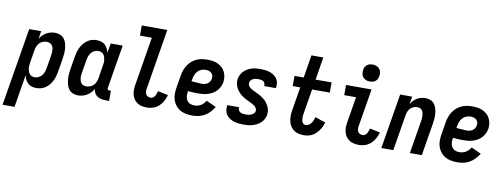

<svg xmlns="http://www.w3.org/2000/svg" viewBox="-106 -1159 4678 1784"><g transform="rotate(10 2233.5 -267.5)"><path d="M-33 215 89 -520H202L190 -446Q201 -465 216.5 -480.5Q232 -496 251 -507Q270 -518 291 -523Q312 -528 332 -528Q358 -528 381 -518.5Q404 -509 418.5 -490.5Q433 -472 439.5 -448Q446 -424 448.5 -399.5Q451 -375 448.5 -349Q446 -323 442 -298L422 -178Q418 -155 412 -133Q406 -111 395.5 -90Q385 -69 370 -50.5Q355 -32 335 -18Q315 -4 292.5 2Q270 8 248 8Q225 8 204.5 1.5Q184 -5 168.5 -19.5Q153 -34 144 -53Q135 -72 131 -93L80 215ZM216 -88Q235 -88 253 -97Q271 -106 284 -122Q297 -138 303 -156.5Q309 -175 312 -193L332 -313Q334 -327 335 -340.5Q336 -354 335 -367Q334 -380 330 -392Q326 -404 317.5 -413.5Q309 -423 296.5 -427.5Q284 -432 271 -432Q253 -432 235 -425.5Q217 -419 203.5 -405.5Q190 -392 182.5 -374.5Q175 -357 172 -340L152 -220Q150 -205 148.5 -190Q147 -175 148.5 -161Q150 -147 154.5 -133.5Q159 -120 167 -109.5Q175 -99 188.5 -93.5Q202 -88 216 -88Z M641 8Q615 8 592.5 -1.5Q570 -11 555.5 -29.5Q541 -48 534.5 -72Q528 -96 525.5 -120.5Q523 -145 525 -171Q527 -197 531 -222L551 -342Q555 -365 561 -387Q567 -409 577.5 -430Q588 -451 603.5 -469.5Q619 -488 638.5 -502Q658 -516 680.5 -522Q703 -528 725 -528Q748 -528 769 -521.5Q790 -515 805 -500.5Q820 -486 829.5 -467Q839 -448 842 -427L858 -520H971L903 -108Q902 -104 902.5 -100Q903 -96 905.5 -93Q908 -90 911.5 -89Q915 -88 919 -88H936V8H903Q882 8 861.5 4Q841 0 824.5 -11Q808 -22 798 -40Q788 -58 788 -79Q777 -60 760.5 -43Q744 -26 724.5 -14.5Q705 -3 683.5 2.5Q662 8 641 8ZM702 -88Q720 -88 738 -94.5Q756 -101 770 -114.5Q784 -128 791.5 -145.5Q799 -163 802 -180L821 -300Q824 -315 825.5 -330Q827 -345 825 -359Q823 -373 819 -386.5Q815 -400 806.5 -410.5Q798 -421 784.5 -426.5Q771 -432 757 -432Q738 -432 720 -423Q702 -414 689.5 -398Q677 -382 671 -363.5Q665 -345 662 -327L642 -207Q640 -193 638.5 -179.5Q637 -166 638.5 -153Q640 -140 644 -128Q648 -116 656.5 -106.5Q665 -97 677 -92.5Q689 -88 702 -88Z M1294 8Q1269 8 1246 3.5Q1223 -1 1204 -13Q1185 -25 1171.5 -43Q1158 -61 1151.5 -83.5Q1145 -106 1145 -130Q1145 -154 1149 -178L1225 -639H1113V-735H1354L1260 -162Q1257 -148 1258.5 -134.5Q1260 -121 1266.5 -110Q1273 -99 1285.5 -93.5Q1298 -88 1312 -88Q1323 -88 1334 -96Q1345 -104 1351 -114.5Q1357 -125 1361 -137Q1365 -149 1368 -160L1465 -140Q1457 -111 1442.5 -83.5Q1428 -56 1405 -34.5Q1382 -13 1352.5 -2.5Q1323 8 1294 8Z M1721 8Q1690 8 1660.5 2.5Q1631 -3 1606 -17Q1581 -31 1563 -53.5Q1545 -76 1535.5 -103.5Q1526 -131 1526 -161.5Q1526 -192 1531 -222L1551 -342Q1555 -367 1564 -392Q1573 -417 1587.5 -439.5Q1602 -462 1623 -480Q1644 -498 1668.5 -509Q1693 -520 1718.5 -524Q1744 -528 1769 -528Q1795 -528 1820.5 -524Q1846 -520 1868 -510Q1890 -500 1908.5 -483Q1927 -466 1937.5 -444Q1948 -422 1951.5 -397Q1955 -372 1951 -346Q1947 -324 1936.5 -303Q1926 -282 1910 -264.5Q1894 -247 1873.5 -235Q1853 -223 1830.5 -216Q1808 -209 1786 -206.5Q1764 -204 1742 -204Q1716 -204 1691.5 -205Q1667 -206 1642 -209V-207Q1638 -185 1639 -163Q1640 -141 1650.5 -123.5Q1661 -106 1680 -97Q1699 -88 1721 -88Q1737 -88 1752.5 -91.5Q1768 -95 1782.5 -103.5Q1797 -112 1808.5 -124.5Q1820 -137 1829 -151L1922 -108Q1906 -82 1884.5 -59Q1863 -36 1836.5 -20.5Q1810 -5 1780 1.5Q1750 8 1721 8ZM1755 -298Q1769 -298 1783 -301Q1797 -304 1809.5 -312.5Q1822 -321 1830 -333.5Q1838 -346 1840 -360Q1843 -375 1839 -389.5Q1835 -404 1824.5 -414Q1814 -424 1799.5 -428Q1785 -432 1769 -432Q1750 -432 1730 -424.5Q1710 -417 1695.5 -401.5Q1681 -386 1673 -366.5Q1665 -347 1662 -327L1658 -305Q1675 -303 1692.5 -302Q1710 -301 1726 -300H1727Q1734 -299 1741 -298.5Q1748 -298 1755 -298Z M2205 8Q2181 8 2158 5.5Q2135 3 2113.5 -3.5Q2092 -10 2073 -22Q2054 -34 2041.5 -51.5Q2029 -69 2024.5 -91.5Q2020 -114 2024 -138L2025 -144H2136L2135 -142Q2133 -129 2139 -117Q2145 -105 2155.5 -98.5Q2166 -92 2178.5 -90Q2191 -88 2205 -88Q2218 -88 2231.5 -89.5Q2245 -91 2257.5 -96Q2270 -101 2281 -111Q2292 -121 2294 -134Q2296 -149 2289.5 -161Q2283 -173 2272.5 -181.5Q2262 -190 2249.5 -196.5Q2237 -203 2225 -208L2224 -209Q2205 -218 2185.5 -228Q2166 -238 2148.5 -251Q2131 -264 2116.5 -280Q2102 -296 2092 -315Q2082 -334 2077.5 -356.5Q2073 -379 2077 -402Q2081 -422 2090.5 -441Q2100 -460 2115.5 -475.5Q2131 -491 2149.5 -501.5Q2168 -512 2188 -518Q2208 -524 2228.5 -526Q2249 -528 2268 -528Q2291 -528 2313.5 -525.5Q2336 -523 2356.5 -516.5Q2377 -510 2395 -498Q2413 -486 2425.5 -469Q2438 -452 2442 -430Q2446 -408 2442 -385L2441 -378H2330L2331 -381Q2333 -393 2328 -404Q2323 -415 2314 -421.5Q2305 -428 2292.5 -430Q2280 -432 2268 -432Q2256 -432 2244 -430.5Q2232 -429 2220 -424Q2208 -419 2199 -409Q2190 -399 2188 -387Q2185 -370 2193 -356.5Q2201 -343 2214 -334Q2227 -325 2241 -318.5Q2255 -312 2269 -305.5Q2283 -299 2297 -291.5Q2311 -284 2323.5 -275.5Q2336 -267 2348 -257Q2360 -247 2369.5 -235Q2379 -223 2386.5 -210Q2394 -197 2399 -182Q2404 -167 2405.5 -151Q2407 -135 2404 -118Q2401 -98 2390.5 -78Q2380 -58 2363.5 -43Q2347 -28 2327.5 -18Q2308 -8 2287.5 -2Q2267 4 2246 6Q2225 8 2205 8Z M2773 8Q2747 8 2721.5 2Q2696 -4 2676.5 -18.5Q2657 -33 2644 -54.5Q2631 -76 2626 -101Q2621 -126 2621.5 -152.5Q2622 -179 2627 -205L2663 -424H2592V-520H2679L2714 -735H2826L2791 -520H2942V-424H2775L2736 -189Q2734 -179 2733.5 -168.5Q2733 -158 2733 -147.5Q2733 -137 2735 -126.5Q2737 -116 2741.5 -107.5Q2746 -99 2754.5 -93.5Q2763 -88 2773 -88Q2788 -88 2802 -97Q2816 -106 2825.5 -119.5Q2835 -133 2841 -147.5Q2847 -162 2850 -176L2949 -143Q2943 -124 2934.5 -105Q2926 -86 2913.5 -68.5Q2901 -51 2885.5 -36Q2870 -21 2852 -11Q2834 -1 2813.5 3.5Q2793 8 2773 8Z M3294 8Q3269 8 3246 3.5Q3223 -1 3204 -13Q3185 -25 3171.5 -43Q3158 -61 3151.5 -83.5Q3145 -106 3145 -130Q3145 -154 3149 -178L3190 -424H3078V-520H3319L3260 -162Q3257 -148 3258.5 -134.5Q3260 -121 3266.5 -110Q3273 -99 3285.5 -93.5Q3298 -88 3312 -88Q3323 -88 3334 -96Q3345 -104 3351 -114.5Q3357 -125 3361 -137Q3365 -149 3368 -160L3465 -140Q3457 -111 3442.5 -83.5Q3428 -56 3405 -34.5Q3382 -13 3352.5 -2.5Q3323 8 3294 8ZM3289 -590Q3270 -590 3253 -597Q3236 -604 3224.5 -618Q3213 -632 3210.5 -651Q3208 -670 3211 -689Q3213 -702 3220 -714.5Q3227 -727 3238.5 -735.5Q3250 -744 3263.5 -747Q3277 -750 3290 -750Q3309 -750 3326.5 -743Q3344 -736 3355 -722Q3366 -708 3369 -689Q3372 -670 3368 -651Q3366 -638 3359 -625.5Q3352 -613 3340.5 -604.5Q3329 -596 3315.5 -593Q3302 -590 3289 -590Z M3503 0 3589 -520H3702L3690 -448Q3701 -466 3716 -481.5Q3731 -497 3749 -507.5Q3767 -518 3787 -523Q3807 -528 3827 -528Q3852 -528 3875 -518.5Q3898 -509 3912 -490Q3926 -471 3932.5 -447.5Q3939 -424 3941 -399Q3943 -374 3940.5 -348.5Q3938 -323 3934 -298L3885 0H3772L3824 -313Q3826 -327 3827 -340Q3828 -353 3826.5 -366Q3825 -379 3822 -391.5Q3819 -404 3811 -413.5Q3803 -423 3791 -427.5Q3779 -432 3765 -432Q3748 -432 3731 -425Q3714 -418 3701 -404.5Q3688 -391 3681.5 -374Q3675 -357 3672 -340L3616 0Z M4221 8Q4190 8 4160.5 2.5Q4131 -3 4106 -17Q4081 -31 4063 -53.5Q4045 -76 4035.5 -103.5Q4026 -131 4026 -161.5Q4026 -192 4031 -222L4051 -342Q4055 -367 4064 -392Q4073 -417 4087.5 -439.5Q4102 -462 4123 -480Q4144 -498 4168.5 -509Q4193 -520 4218.5 -524Q4244 -528 4269 -528Q4295 -528 4320.5 -524Q4346 -520 4368 -510Q4390 -500 4408.5 -483Q4427 -466 4437.5 -444Q4448 -422 4451.5 -397Q4455 -372 4451 -346Q4447 -324 4436.5 -303Q4426 -282 4410 -264.5Q4394 -247 4373.5 -235Q4353 -223 4330.5 -216Q4308 -209 4286 -206.5Q4264 -204 4242 -204Q4216 -204 4191.5 -205Q4167 -206 4142 -209V-207Q4138 -185 4139 -163Q4140 -141 4150.5 -123.5Q4161 -106 4180 -97Q4199 -88 4221 -88Q4237 -88 4252.5 -91.5Q4268 -95 4282.5 -103.5Q4297 -112 4308.5 -124.5Q4320 -137 4329 -151L4422 -108Q4406 -82 4384.5 -59Q4363 -36 4336.5 -20.5Q4310 -5 4280 1.5Q4250 8 4221 8ZM4255 -298Q4269 -298 4283 -301Q4297 -304 4309.5 -312.5Q4322 -321 4330 -333.5Q4338 -346 4340 -360Q4343 -375 4339 -389.5Q4335 -404 4324.5 -414Q4314 -424 4299.5 -428Q4285 -432 4269 -432Q4250 -432 4230 -424.5Q4210 -417 4195.5 -401.5Q4181 -386 4173 -366.5Q4165 -347 4162 -327L4158 -305Q4175 -303 4192.5 -302Q4210 -301 4226 -300H4227Q4234 -299 4241 -298.5Q4248 -298 4255 -298Z"/></g></svg>

Font: Iosevka Web
Style: Bold Italic
Weight: 700
Italic angle: -9°
Monospace: yes
Designer: Belleve Invis
Foundry: Belleve Invis
Version: Version 28.0.3; ttfautohint (v1.8.3)